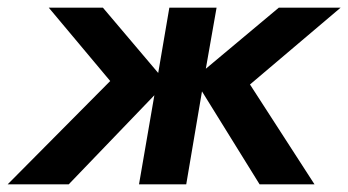

<svg xmlns="http://www.w3.org/2000/svg" viewBox="-53 -480 907 500"><path d="M215 -460 359 -290 388 -460H511L483 -301L673 -460H834L598 -260L766 0H623L473 -242L432 0H309L349 -232L126 0H-33L234 -269L74 -460Z"/></svg>

Font: Jost* 600 Semi
Style: Italic
Weight: 600
Italic angle: -10°
Version: Version 3.500